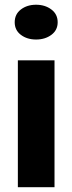

<svg xmlns="http://www.w3.org/2000/svg" viewBox="-20 -783 302 803"><path d="M41.5 -689.9Q41.5 -723.6 67.4 -743.4Q93.3 -763.2 130.9 -763.2Q168.5 -763.2 194.8 -743.4Q221.2 -723.6 221.2 -689.9Q221.2 -656.7 194.8 -637.2Q168.5 -617.7 130.9 -617.7Q93.3 -617.7 67.4 -637.2Q41.5 -656.7 41.5 -689.9ZM54.7 0V-530.8H208V0Z"/></svg>

Font: Epilogue
Style: Bold
Weight: 700
Designer: Tyler Finck
Foundry: Etcetera Type Co
Version: Version 2.112